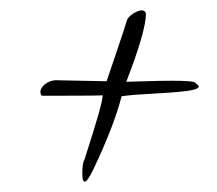

<svg xmlns="http://www.w3.org/2000/svg" viewBox="-20 -338 419 371"><path d="M356 -179Q359 -177 360.5 -175.5Q362 -174 363 -173Q364 -172 364 -171Q364 -165 339.5 -162Q315 -159 275 -157Q235 -155 215 -152Q200 -94 161 -12Q149 13 144 13Q139 13 139 -2Q139 -23 143 -29Q181 -146 178 -154Q178 -153 85 -153Q80 -153 75.5 -153Q71 -153 68 -153Q65 -153 63 -153Q61 -153 61 -153Q58 -156 58 -160Q58 -168 66.5 -175Q75 -182 87 -183L186 -181Q187 -184 204.5 -235.5Q222 -287 225 -298Q227 -305 237 -311.5Q247 -318 254 -318Q257 -318 259 -316.5Q261 -315 262 -312Q262 -278 224 -180Q226 -180 259 -181Q292 -182 312 -182Q349 -182 356 -179Z"/></svg>

Font: Bilbo Swash Caps
Style: Regular
Weight: 400
Designer: Robert E. Leuschke
Foundry: Robert E. Leuschke
Version: Version 1.002